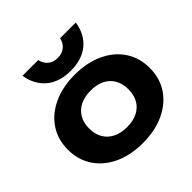

<svg xmlns="http://www.w3.org/2000/svg" viewBox="-206 -996 1196 1196"><g transform="rotate(-45 392.5 -397.5)"><path d="M392 16Q284 16 203 -22Q122 -60 77 -128Q32 -196 32 -285Q32 -375 77 -442.5Q122 -510 203.5 -548Q285 -586 392 -586Q500 -586 581.5 -548Q663 -510 708 -442.5Q753 -375 753 -285Q753 -195 708 -127.5Q663 -60 581.5 -22Q500 16 392 16ZM392 -124Q447 -124 485.5 -143.5Q524 -163 544.5 -199Q565 -235 565 -285Q565 -335 544.5 -371Q524 -407 485.5 -426.5Q447 -446 392 -446Q339 -446 300 -426.5Q261 -407 240 -371Q219 -335 219 -285Q219 -235 240 -199Q261 -163 300 -143.5Q339 -124 392 -124ZM158 -811H296Q304 -775 329 -754.5Q354 -734 392 -734Q430 -734 455.5 -754.5Q481 -775 489 -811H627Q614 -722 553.5 -671Q493 -620 392 -620Q293 -620 232.5 -671Q172 -722 158 -811Z"/></g></svg>

Font: Unbounded SemiBold
Style: Regular
Weight: 600
Designer: Luke Prowse, Jean-Baptiste Morizot, Fátima Lázaro, Florian Runge
Foundry: NaN
Version: Version 1.700